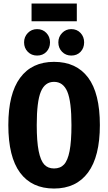

<svg xmlns="http://www.w3.org/2000/svg" viewBox="-20 -1065 621 1102"><path d="M420.9 -942.9H161.1V-1044.9H420.9ZM192.9 -897.9Q225.1 -897.9 246.1 -876Q267.1 -854 267.1 -821.8Q267.1 -789.1 246.3 -767.6Q225.6 -746.1 192.9 -746.1Q160.6 -746.1 139.4 -767.8Q118.2 -789.6 118.2 -821.8Q118.2 -853.5 139.6 -875.7Q161.1 -897.9 192.9 -897.9ZM389.2 -897.9Q421.4 -897.9 442.1 -876Q462.9 -854 462.9 -821.8Q462.9 -789.1 442.4 -767.6Q421.9 -746.1 389.2 -746.1Q357.4 -746.1 336.2 -767.8Q314.9 -789.6 314.9 -821.8Q314.9 -853.5 336.4 -875.7Q357.9 -897.9 389.2 -897.9ZM290 -710Q418 -710 485.6 -619.9Q553.2 -529.8 553.2 -347.2Q553.2 -167 485.4 -75Q417.5 17.1 290 17.1Q162.6 17.1 95.2 -73.7Q27.8 -164.6 27.8 -347.2Q27.8 -526.9 95.5 -618.4Q163.1 -710 290 -710ZM290 -595.2Q237.8 -595.2 214.4 -538.8Q190.9 -482.4 190.9 -347.2Q190.9 -253.4 201.9 -198.5Q212.9 -143.6 233.9 -120.8Q254.9 -98.1 290 -98.1Q326.2 -98.1 347.4 -120.8Q368.7 -143.6 379.4 -198.2Q390.1 -252.9 390.1 -347.2Q390.1 -482.4 366.5 -538.8Q342.8 -595.2 290 -595.2Z"/></svg>

Font: Fira Sans Compressed
Style: Bold
Weight: 700
Width: 1
Designer: Carrois Corporate & Edenspiekermann AG
Foundry: Carrois Corporate GbR & Edenspiekermann AG
Version: Version 4.203;PS 004.203;hotconv 1.0.88;makeotf.lib2.5.64775